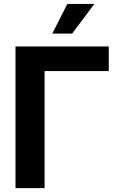

<svg xmlns="http://www.w3.org/2000/svg" viewBox="-20 -966 607 986"><path d="M538.6 -727.5V-601.1H209V0H59.6V-727.5ZM248.5 -793.5 325.7 -945.8H464.4L350.6 -793.5Z"/></svg>

Font: Inter 24pt
Style: Bold
Weight: 700
Designer: Rasmus Andersson
Foundry: rsms
Version: Version 4.001;git-66647c0bb